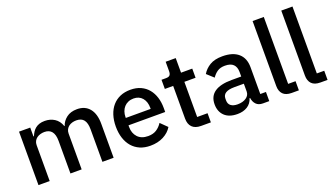

<svg xmlns="http://www.w3.org/2000/svg" viewBox="-66 -1242 3049 1755"><g transform="rotate(-20 1458.0 -364.0)"><path d="M78 0V-520H187V-434H192Q200 -454 211.5 -472Q223 -490 239.5 -503.5Q256 -517 278.5 -524.5Q301 -532 331 -532Q384 -532 425 -506Q466 -480 485 -426H488Q502 -470 542 -501Q582 -532 645 -532Q723 -532 766 -479.5Q809 -427 809 -330V0H700V-317Q700 -377 677 -407.5Q654 -438 604 -438Q583 -438 564 -432.5Q545 -427 530.5 -416Q516 -405 507 -388Q498 -371 498 -349V0H389V-317Q389 -438 294 -438Q274 -438 254.5 -432.5Q235 -427 220 -416Q205 -405 196 -388Q187 -371 187 -349V0Z M1164 12Q1108 12 1064 -7Q1020 -26 989 -61.5Q958 -97 941.5 -147.5Q925 -198 925 -260Q925 -322 941.5 -372.5Q958 -423 989 -458.5Q1020 -494 1064 -513Q1108 -532 1164 -532Q1221 -532 1264.5 -512Q1308 -492 1337 -456.5Q1366 -421 1380.5 -374Q1395 -327 1395 -273V-232H1038V-215Q1038 -155 1073.5 -116.5Q1109 -78 1175 -78Q1223 -78 1256 -99Q1289 -120 1312 -156L1376 -93Q1347 -45 1292 -16.5Q1237 12 1164 12ZM1164 -447Q1136 -447 1112.5 -437Q1089 -427 1072.5 -409Q1056 -391 1047 -366Q1038 -341 1038 -311V-304H1280V-314Q1280 -374 1249 -410.5Q1218 -447 1164 -447Z M1660 0Q1603 0 1574 -29.5Q1545 -59 1545 -113V-431H1464V-520H1508Q1535 -520 1545.5 -532Q1556 -544 1556 -571V-662H1654V-520H1763V-431H1654V-89H1755V0Z M2262 0Q2219 0 2196 -24.5Q2173 -49 2168 -87H2163Q2148 -38 2108 -13Q2068 12 2011 12Q1930 12 1886.5 -30Q1843 -72 1843 -143Q1843 -221 1899.5 -260Q1956 -299 2065 -299H2159V-343Q2159 -391 2133 -417Q2107 -443 2052 -443Q2006 -443 1977 -423Q1948 -403 1928 -372L1863 -431Q1889 -475 1936 -503.5Q1983 -532 2059 -532Q2160 -532 2214 -485Q2268 -438 2268 -350V-89H2323V0ZM2042 -71Q2093 -71 2126 -93.5Q2159 -116 2159 -154V-229H2067Q1954 -229 1954 -159V-141Q1954 -106 1977.5 -88.5Q2001 -71 2042 -71Z M2541 0Q2485 0 2457.5 -28.5Q2430 -57 2430 -108V-740H2539V-89H2611V0Z M2820 0Q2764 0 2736.5 -28.5Q2709 -57 2709 -108V-740H2818V-89H2890V0Z"/></g></svg>

Font: IBMPlexSans-Medium
Style: Regular
Weight: 500
Designer: Mike Abbink, Paul van der Laan, Pieter van Rosmalen
Foundry: Bold Monday
Version: Version 3.1